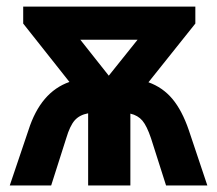

<svg xmlns="http://www.w3.org/2000/svg" viewBox="-20 -566 663 586"><path d="M312 -335 399.9 -444.8H225.1ZM50.8 -545.9H576.2V-494.1L433.1 -314.9Q476.6 -299.3 506.1 -264.2Q535.6 -229 556.2 -168.9L612.8 0H486.8L440.9 -144Q428.2 -181.6 414.6 -197.8Q400.9 -213.9 377.9 -219.2V0H249V-220.2Q222.7 -215.3 208 -198.7Q193.4 -182.1 182.1 -144L136.2 0H9.8L66.9 -168.9Q104 -285.2 191.9 -315.9L50.8 -494.1Z"/></svg>

Font: OpenSans-Bold
Style: Bold
Weight: 700
Foundry: Ascender Corporation
Version: Version 1.10